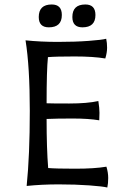

<svg xmlns="http://www.w3.org/2000/svg" viewBox="-20 -826 559 857"><path d="M406 -759Q406 -704 348 -704Q303 -704 303 -750Q303 -806 361 -806Q406 -806 406 -759ZM256 -759Q256 -704 198 -704Q153 -704 153 -750Q153 -806 211 -806Q256 -806 256 -759ZM195 -76Q230 -73 316 -73Q402 -73 455 -82Q463 -56 463 -31.5Q463 -7 459 11Q440 6 379 1.5Q318 -3 242 -3Q166 -3 99 4Q113 -134 113 -331Q113 -528 94 -646Q161 -639 238 -639Q315 -639 375.5 -643.5Q436 -648 454 -653Q458 -635 458 -613Q458 -591 450 -565Q397 -574 313 -574Q229 -574 194 -571Q188 -514 188 -365Q209 -364 289 -364Q369 -364 419 -375Q424 -343 424 -322.5Q424 -302 423 -289Q376 -297 304 -297Q232 -297 188 -295Q188 -164 195 -76Z"/></svg>

Font: Port Lligat Sans
Style: Regular
Weight: 400
Designer: Dario Muhafara, Eduardo Rodriguez Tunni
Foundry: Tipo
Version: Version 1.002